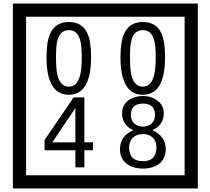

<svg xmlns="http://www.w3.org/2000/svg" viewBox="-20 -980 1195 1090"><path d="M1103 90H53V-960H1103ZM1028 15V-885H128V15ZM497 -656Q497 -442 371 -442Q244 -442 244 -656Q244 -744 265 -789Q294 -855 371 -855Q448 -855 477 -789Q497 -745 497 -656ZM444 -656Q444 -723 435 -752Q420 -809 371 -809Q322 -809 306 -752Q298 -723 298 -656Q298 -587 306 -553Q322 -488 371 -488Q419 -488 435 -554Q444 -587 444 -656ZM917 -656Q917 -442 791 -442Q664 -442 664 -656Q664 -744 685 -789Q714 -855 791 -855Q868 -855 897 -789Q917 -745 917 -656ZM864 -656Q864 -723 855 -752Q840 -809 791 -809Q742 -809 726 -752Q718 -723 718 -656Q718 -587 726 -553Q742 -488 791 -488Q839 -488 855 -554Q864 -587 864 -656ZM508 -127H459V-30H408V-127H233V-185L398 -427H459V-172H508ZM408 -172V-367L277 -172ZM921 -132Q921 -79 882 -49Q846 -23 792 -23Q737 -23 701 -49Q661 -79 661 -132Q661 -207 736 -241Q673 -271 673 -337Q673 -384 710 -411Q744 -435 792 -435Q839 -435 872 -410Q910 -383 910 -337Q910 -271 845 -241Q921 -207 921 -132ZM860 -326Q860 -392 792 -392Q723 -392 723 -326Q723 -297 742.5 -279Q762 -261 792 -261Q821 -261 840.5 -279Q860 -297 860 -326ZM868 -143Q868 -178 847.5 -198.5Q827 -219 792 -219Q756 -219 734.5 -198.5Q713 -178 713 -143Q713 -65 792 -65Q868 -65 868 -143Z"/></svg>

Font: Unicode BMP Fallback SIL
Style: Regular
Weight: 400
Foundry: NRSI, SIL International
Version: Version 5.1 Based on Unicode 5.1